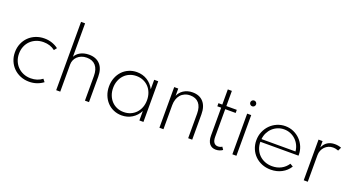

<svg xmlns="http://www.w3.org/2000/svg" viewBox="-50 -1417 3801 2065"><g transform="rotate(20 1850.5 -384.0)"><path d="M304.1 14.5Q250.9 14.5 205.2 -4.1Q159.5 -22.7 125.9 -55.7Q92.3 -88.6 73.2 -134.1Q54.1 -179.5 54.1 -232.7Q54.1 -286.4 73.2 -331.8Q92.3 -377.3 125.9 -410.2Q159.5 -443.2 205.2 -461.6Q250.9 -480 304.1 -480Q350.5 -480 391.6 -465.9Q432.7 -451.8 464.1 -427.3L440 -396.8Q412.7 -418.2 379.5 -428.9Q346.4 -439.5 308.2 -439.5Q262.7 -439.5 224.5 -423.9Q186.4 -408.2 158.6 -380.7Q130.9 -353.2 115.7 -315.2Q100.5 -277.3 100.5 -232.7Q100.5 -188.6 115.7 -150.9Q130.9 -113.2 158.4 -85.5Q185.9 -57.7 224.1 -41.8Q262.3 -25.9 308.6 -25.9Q346.4 -25.9 379.5 -36.6Q412.7 -47.3 439.5 -68.6L464.1 -38.2Q432.3 -13.6 391.4 0.5Q350.5 14.5 304.1 14.5Z M610.9 0V-781.8H657.3V-399.1Q665.5 -415.5 679.8 -430.2Q694.1 -445 713.9 -456.1Q733.6 -467.3 758.9 -473.6Q784.1 -480 814.1 -480Q895.5 -480 940.9 -430.9Q986.4 -381.8 986.4 -289.5V0H940V-281.4Q940 -359.5 904.1 -400.5Q868.2 -441.4 802.3 -441.4Q767.7 -441.4 740.9 -430.5Q714.1 -419.5 695.5 -401.6Q676.8 -383.6 667 -360.2Q657.3 -336.8 657.3 -311.4V0Z M1130.5 -232.7Q1130.5 -285.9 1148.2 -331.4Q1165.9 -376.8 1196.8 -409.8Q1227.7 -442.7 1270.5 -461.4Q1313.2 -480 1362.7 -480Q1428.6 -480 1481.1 -447.5Q1533.6 -415 1563.2 -356.8V-465.5H1609.5V0H1563.2V-108.6Q1533.6 -50.5 1481.1 -18Q1428.6 14.5 1362.7 14.5Q1313.2 14.5 1270.5 -4.1Q1227.7 -22.7 1196.8 -55.7Q1165.9 -88.6 1148.2 -134.1Q1130.5 -179.5 1130.5 -232.7ZM1177.7 -232.7Q1177.7 -187.7 1192.3 -150Q1206.8 -112.3 1232.5 -84.8Q1258.2 -57.3 1293.9 -42Q1329.5 -26.8 1371.8 -26.8Q1414.1 -26.8 1449.8 -42Q1485.5 -57.3 1511.4 -84.8Q1537.3 -112.3 1551.6 -150Q1565.9 -187.7 1565.9 -232.7Q1565.9 -277.7 1551.6 -315.7Q1537.3 -353.6 1511.4 -380.9Q1485.5 -408.2 1449.8 -423.4Q1414.1 -438.6 1371.8 -438.6Q1329.5 -438.6 1293.9 -423.4Q1258.2 -408.2 1232.5 -380.7Q1206.8 -353.2 1192.3 -315.5Q1177.7 -277.7 1177.7 -232.7Z M1792.3 0V-465.5H1838.6V-382.3Q1846.8 -401.8 1861.1 -419.5Q1875.5 -437.3 1895.7 -450.7Q1915.9 -464.1 1941.8 -472Q1967.7 -480 1999.5 -480Q2079.5 -480 2123.6 -430.2Q2167.7 -380.5 2167.7 -289.5V0H2121.4V-281.4Q2121.4 -358.2 2086.4 -399.3Q2051.4 -440.5 1986.8 -440.5Q1951.4 -440.5 1923.6 -428Q1895.9 -415.5 1877 -393.4Q1858.2 -371.4 1848.4 -341.1Q1838.6 -310.9 1838.6 -275.9V0Z M2441.4 14.5Q2394.1 14.5 2368.4 -18Q2342.7 -50.5 2342.7 -110.9V-430H2298.6V-465.5H2342.7V-639.1H2389.1V-465.5H2508.6V-430H2389.1V-112.3Q2389.1 -70.5 2405.2 -48.4Q2421.4 -26.4 2451.4 -26.4Q2463.6 -26.4 2476.1 -30Q2488.6 -33.6 2497.7 -40.5L2518.2 -10Q2505 0.5 2484.5 7.5Q2464.1 14.5 2441.4 14.5Z M2650.5 -557.7Q2636.8 -557.7 2627 -567.5Q2617.3 -577.3 2617.3 -590.9Q2617.3 -604.5 2627 -614.3Q2636.8 -624.1 2650.5 -624.1Q2664.1 -624.1 2673.9 -614.3Q2683.6 -604.5 2683.6 -590.9Q2683.6 -577.3 2673.9 -567.5Q2664.1 -557.7 2650.5 -557.7ZM2627.3 0V-465.5H2673.6V0Z M3069.5 14.5Q3014.5 14.5 2968.2 -4.3Q2921.8 -23.2 2888.4 -56.1Q2855 -89.1 2836.4 -133.6Q2817.7 -178.2 2817.7 -230Q2817.7 -283.2 2837 -328.9Q2856.4 -374.5 2889.5 -408.2Q2922.7 -441.8 2967 -460.9Q3011.4 -480 3060.9 -480Q3112.7 -480 3156.6 -460.2Q3200.5 -440.5 3232.5 -407.5Q3264.5 -374.5 3282.5 -331.6Q3300.5 -288.6 3300.9 -241.8Q3300.9 -238.2 3300.9 -235.5Q3300.9 -232.7 3300.5 -229.5H2864.1Q2864.1 -185 2879.5 -147.5Q2895 -110 2922.5 -83Q2950 -55.9 2988 -40.7Q3025.9 -25.5 3070.9 -25.5Q3128.2 -25.5 3173.9 -49.5Q3219.5 -73.6 3248.6 -118.2L3283.2 -98.2Q3250 -44.5 3194.1 -15Q3138.2 14.5 3069.5 14.5ZM3255 -260.9Q3251.4 -300 3234.8 -333.4Q3218.2 -366.8 3192 -391.1Q3165.9 -415.5 3132.3 -429.1Q3098.6 -442.7 3060.5 -442.7Q3022.3 -442.7 2988.4 -428.9Q2954.5 -415 2928.4 -390.7Q2902.3 -366.4 2885.9 -333.2Q2869.5 -300 2865.9 -260.9Z M3444.1 0V-465.5H3490.5V-391.4Q3510 -436.8 3544.8 -458.4Q3579.5 -480 3627.3 -480Q3647.7 -480 3667 -476.4Q3686.4 -472.7 3701.4 -466.4L3682.7 -426.8Q3669.5 -432.3 3653 -435.7Q3636.4 -439.1 3620.5 -439.1Q3593.6 -439.1 3570 -428.9Q3546.4 -418.6 3528.6 -400.5Q3510.9 -382.3 3500.7 -357.7Q3490.5 -333.2 3490.5 -304.5V0Z"/></g></svg>

Font: Spartan Light
Style: Regular
Weight: 300
Designer: Matt Bailey, Mirko Velimirovic
Foundry: Matt Bailey
Version: Version 1.005